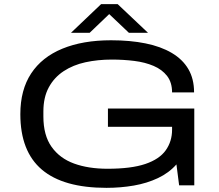

<svg xmlns="http://www.w3.org/2000/svg" viewBox="-20 -893 1055 925"><path d="M493 12Q285 12 181.5 -76Q78 -164 78 -343Q78 -460 130 -539Q182 -618 280.5 -658.5Q379 -699 515 -699Q607 -699 681 -684Q755 -669 807.5 -638Q860 -607 887.5 -560Q915 -513 915 -448H809Q809 -496 785 -527Q761 -558 720 -575.5Q679 -593 627 -599.5Q575 -606 519 -606Q451 -606 391.5 -593Q332 -580 286.5 -550Q241 -520 215 -472Q189 -424 189 -356V-332Q189 -241 228.5 -185.5Q268 -130 337 -105Q406 -80 498 -80Q612 -80 680 -103Q748 -126 778.5 -169Q809 -212 809 -268V-282H500V-370H916V0H843L830 -101Q794 -60 741 -35Q688 -10 624.5 1Q561 12 493 12ZM322 -735 467 -873H547L693 -735H601L483 -847H529L412 -735Z"/></svg>

Font: Archivo Expanded
Style: Regular
Weight: 400
Width: 7
Designer: Hector Gatti
Foundry: Omnibus-Type
Version: Version 2.001